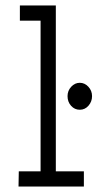

<svg xmlns="http://www.w3.org/2000/svg" viewBox="-20 -685 390 705"><path d="M48 0 49 -56H129V-609H53V-665H185V-56H288V0ZM273 -282Q254 -282 241 -296.5Q228 -311 228 -332Q228 -352 241.5 -366.5Q255 -381 273 -381Q291 -381 304.5 -366.5Q318 -352 318 -332Q318 -312 305 -297Q292 -282 273 -282Z"/></svg>

Font: Inconsolata ExtraCondensed
Style: Regular
Weight: 400
Width: 2
Monospace: yes
Designer: Raph Levien, Cyreal, Brenton Simpson
Foundry: Raph Levien, Cyreal, Google
Version: Version 3.000; ttfautohint (v1.8.2.53-6de2)